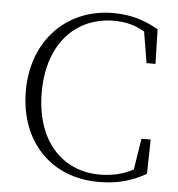

<svg xmlns="http://www.w3.org/2000/svg" viewBox="-53 -789 792 854"><g transform="rotate(5 343.0 -362.0)"><path d="M592 -193 570 -54C522 -28 473 -18 420 -18C253 -18 132 -144 132 -361C132 -576 253 -705 426 -705C478 -705 519 -694 562 -669L585 -530H625L621 -684C555 -722 494 -739 418 -739C212 -739 61 -586 61 -361C61 -137 204 15 417 15C494 15 560 1 630 -40L633 -193Z"/></g></svg>

Font: Noto Serif CJK KR ExtraLight
Style: Regular
Weight: 250
Designer: Ryoko NISHIZUKA 西塚涼子 (kana & ideographs); Frank Grießhammer (Latin, Greek & Cyrillic); Wenlong ZHANG 张文龙 (bopomofo); San
Foundry: Adobe Systems Incorporated
Version: Version 1.000;PS 1;hotconv 16.6.53;makeotf.lib2.5.65590